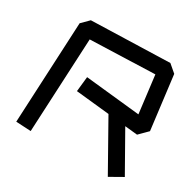

<svg xmlns="http://www.w3.org/2000/svg" viewBox="-154 -885 1069 1051"><g transform="rotate(30 380.5 -359.5)"><path d="M650 -4 481 -304 269 -326 279 -420 624 -384 595 -620 188 -606 159 -10 65 -15 96 -655 141 -700 635 -715 683 -674 725 -336 673 -284 594 -292 731 -50Z"/></g></svg>

Font: ZCOOL KuaiLe
Style: Regular
Weight: 400
Designer: Lui Bingke
Foundry: ZCOOL
Version: Version 3.51;August 12, 2021;FontCreator 13.0.0.2613 64-bit